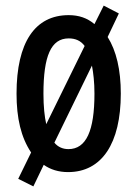

<svg xmlns="http://www.w3.org/2000/svg" viewBox="-20 -697 491 685"><path d="M411 -363C411 -448 395 -516 364 -565L404 -649L350 -677L317 -611C291 -633 261 -643 225 -643C105 -643 39 -546 39 -363C39 -275 55 -207 91 -153L45 -59L99 -32L136 -109C160 -92 189 -83 223 -83C343 -83 411 -185 411 -363ZM135 -363C135 -497 162 -560 225 -560C249 -560 268 -552 282 -533L145 -254C139 -280 135 -317 135 -363ZM317 -363C317 -231 288 -165 224 -165C205 -165 187 -172 174 -188L308 -463C313 -437 317 -404 317 -363Z"/></svg>

Font: Noto Sans Kannada UI ExtraCondensed Medium
Style: Regular
Weight: 500
Width: 2
Designer: Jelle Bosma - Monotype Design Team
Foundry: Monotype Imaging Inc.
Version: Version 2.005